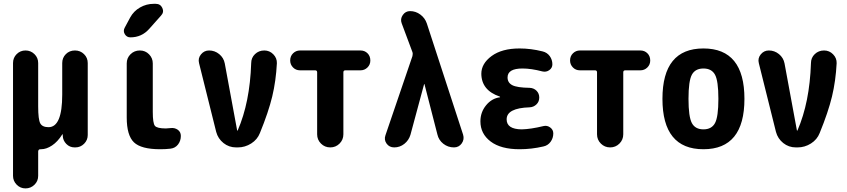

<svg xmlns="http://www.w3.org/2000/svg" viewBox="-20 -790 4540 1029"><path d="M381.8 -519.5Q410.2 -519.5 430.2 -500Q450.2 -480.5 450.2 -452.1V-66.4Q450.2 -39.1 430.7 -19.5Q411.1 0 383.8 0H379.9Q353.5 0 335.4 -18.6Q317.4 -37.1 316.4 -61.5V-69.3Q316.4 -70.3 315.4 -70.3Q313.5 -70.3 313.5 -69.3Q289.1 -30.3 258.8 -10.3Q228.5 9.8 200.2 9.8H196.3Q185.5 9.8 184.6 21.5V152.3Q184.6 180.7 164.6 200.2Q144.5 219.7 116.7 219.7Q88.9 219.7 69.3 199.7Q49.8 179.7 49.8 152.3V-452.1Q49.8 -480.5 69.3 -500Q88.9 -519.5 116.7 -519.5Q144.5 -519.5 164.6 -500Q184.6 -480.5 184.6 -452.1V-219.7Q184.6 -149.4 195.8 -128.9Q207 -108.4 240.2 -108.4Q313.5 -108.4 313.5 -283.2V-452.1Q313.5 -480.5 333 -500Q352.5 -519.5 381.8 -519.5Z M893.6 -103.5Q916 -106.4 932.6 -94.7Q949.2 -83 949.2 -61.5Q949.2 -35.2 934.1 -15.6Q918.9 3.9 893.6 6.8Q868.2 9.8 838.9 9.8Q736.3 9.8 697.8 -27.3Q659.2 -64.5 659.2 -160.2V-450.2Q659.2 -479.5 679.7 -499.5Q700.2 -519.5 729.5 -519.5Q758.8 -519.5 778.8 -499Q798.8 -478.5 798.8 -450.2V-190.4Q798.8 -129.9 810.1 -115.7Q821.3 -101.6 869.1 -101.6Q876 -101.6 893.6 -103.5ZM779.3 -634.8Q739.3 -589.8 678.7 -589.8Q659.2 -589.8 648.9 -606.9Q638.7 -624 648.4 -641.6L677.7 -696.3Q696.3 -730.5 730.5 -750Q764.6 -769.5 803.7 -769.5H814.5Q839.8 -769.5 850.1 -747.1Q860.4 -724.6 842.8 -706.1Z M1396.5 -519.5Q1424.8 -519.5 1444.8 -499Q1464.8 -478.5 1463.9 -451.2Q1459 -356.4 1439 -272.9Q1418.9 -189.5 1373 -77.1Q1359.4 -42 1326.2 -21Q1293 0 1254.9 0H1245.1Q1207 0 1177.7 -23.4Q1148.4 -46.9 1138.7 -83L1046.9 -451.2Q1040 -477.5 1057.1 -498.5Q1074.2 -519.5 1100.6 -519.5Q1130.9 -519.5 1154.8 -500Q1178.7 -480.5 1184.6 -450.2L1251 -90.8Q1251 -89.8 1252 -89.8Q1253.9 -89.8 1253.9 -90.8Q1319.3 -241.2 1326.2 -451.2Q1326.2 -480.5 1346.7 -500Q1367.2 -519.5 1396.5 -519.5Z M1912.1 -519.5Q1934.6 -519.5 1949.7 -504.4Q1964.8 -489.3 1964.8 -465.8Q1964.8 -443.4 1949.2 -428.2Q1933.6 -413.1 1912.1 -413.1H1831.1Q1820.3 -413.1 1820.3 -402.3V-70.3Q1820.3 -41 1799.8 -20.5Q1779.3 0 1750 0Q1720.7 0 1700.2 -20.5Q1679.7 -41 1679.7 -70.3V-402.3Q1679.7 -413.1 1668.9 -413.1H1587.9Q1565.4 -413.1 1550.3 -428.7Q1535.2 -444.3 1535.2 -465.8Q1535.2 -489.3 1550.8 -504.4Q1566.4 -519.5 1587.9 -519.5Z M2267.6 -664.1 2461.9 -68.4Q2469.7 -43 2454.6 -21.5Q2439.5 0 2413.1 0Q2380.9 0 2356 -19.5Q2331.1 -39.1 2324.2 -69.3L2254.9 -338.9Q2254.9 -339.8 2253.9 -339.8Q2252.9 -339.8 2252.9 -338.9L2179.7 -67.4Q2170.9 -38.1 2147 -19Q2123 0 2092.8 0Q2066.4 0 2051.8 -20.5Q2037.1 -41 2045.9 -65.4L2190.4 -489.3Q2193.4 -502 2190.4 -510.7L2132.8 -665Q2124 -688.5 2138.7 -709.5Q2153.3 -730.5 2177.7 -730.5Q2208 -730.5 2232.9 -711.9Q2257.8 -693.4 2267.6 -664.1Z M2892.6 -114.3Q2912.1 -119.1 2928.7 -106.9Q2945.3 -94.7 2945.3 -75.2Q2945.3 -49.8 2930.7 -29.8Q2916 -9.8 2891.6 -4.9Q2828.1 9.8 2764.6 9.8Q2664.1 9.8 2609.4 -31.7Q2554.7 -73.2 2554.7 -139.6Q2554.7 -188.5 2585 -225.6Q2615.2 -262.7 2659.2 -268.6Q2660.2 -268.6 2660.2 -269.5Q2660.2 -271.5 2658.2 -272.5Q2560.5 -305.7 2559.6 -394.5Q2559.6 -449.2 2614.7 -489.7Q2669.9 -530.3 2764.6 -530.3Q2825.2 -530.3 2887.7 -514.6Q2912.1 -508.8 2926.3 -489.3Q2940.4 -469.7 2940.4 -445.3Q2940.4 -425.8 2923.8 -414.1Q2907.2 -402.3 2886.7 -407.2Q2827.1 -422.9 2780.3 -422.9Q2700.2 -422.9 2700.2 -375Q2700.2 -346.7 2725.6 -333.5Q2751 -320.3 2818.4 -319.3Q2840.8 -318.4 2855.5 -303.7Q2870.1 -289.1 2870.1 -267.1Q2870.1 -245.1 2855 -230.5Q2839.8 -215.8 2818.4 -214.8Q2695.3 -210.9 2695.3 -150.4Q2695.3 -97.7 2775.4 -96.7Q2824.2 -97.7 2892.6 -114.3Z M3412.1 -519.5Q3434.6 -519.5 3449.7 -504.4Q3464.8 -489.3 3464.8 -465.8Q3464.8 -443.4 3449.2 -428.2Q3433.6 -413.1 3412.1 -413.1H3331.1Q3320.3 -413.1 3320.3 -402.3V-70.3Q3320.3 -41 3299.8 -20.5Q3279.3 0 3250 0Q3220.7 0 3200.2 -20.5Q3179.7 -41 3179.7 -70.3V-402.3Q3179.7 -413.1 3168.9 -413.1H3087.9Q3065.4 -413.1 3050.3 -428.7Q3035.2 -444.3 3035.2 -465.8Q3035.2 -489.3 3050.8 -504.4Q3066.4 -519.5 3087.9 -519.5Z M3688 -130.4Q3706.1 -96.7 3750 -96.7Q3793.9 -96.7 3812 -130.4Q3830.1 -164.1 3830.1 -260.3Q3830.1 -356.4 3812 -389.6Q3793.9 -422.9 3750 -422.9Q3706.1 -422.9 3688 -389.6Q3669.9 -356.4 3669.9 -260.3Q3669.9 -164.1 3688 -130.4ZM3530.3 -260.3Q3530.3 -530.3 3750 -530.3Q3969.7 -530.3 3969.7 -260.3Q3969.7 9.8 3750 9.8Q3530.3 9.8 3530.3 -260.3Z M4396.5 -519.5Q4424.8 -519.5 4444.8 -499Q4464.8 -478.5 4463.9 -451.2Q4459 -356.4 4439 -272.9Q4418.9 -189.5 4373 -77.1Q4359.4 -42 4326.2 -21Q4293 0 4254.9 0H4245.1Q4207 0 4177.7 -23.4Q4148.4 -46.9 4138.7 -83L4046.9 -451.2Q4040 -477.5 4057.1 -498.5Q4074.2 -519.5 4100.6 -519.5Q4130.9 -519.5 4154.8 -500Q4178.7 -480.5 4184.6 -450.2L4251 -90.8Q4251 -89.8 4252 -89.8Q4253.9 -89.8 4253.9 -90.8Q4319.3 -241.2 4326.2 -451.2Q4326.2 -480.5 4346.7 -500Q4367.2 -519.5 4396.5 -519.5Z"/></svg>

Font: Rounded-X Mgen+ 1m bold
Style: Bold
Weight: 700
Designer: [Source Han Sans]
Ryoko NISHIZUKA  (kana & ideographs); Paul D. Hunt (Latin, Greek & Cyrillic); Wenlong ZHANG  (bopomofo
Version: Version 1.059.20150602